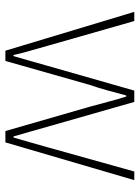

<svg xmlns="http://www.w3.org/2000/svg" viewBox="77 -595 518 712"><g transform="rotate(90 336.0 -239.0)"><path d="M168 0 24 -478H58L150 -156Q159 -123 168 -92.5Q177 -62 184 -30H188Q197 -62 206 -92.5Q215 -123 224 -156L316 -478H358L450 -156Q459 -123 468 -92.5Q477 -62 486 -30H490Q499 -62 508 -92.5Q517 -123 526 -156L616 -478H648L508 0H466L376 -312Q366 -347 357.5 -380.5Q349 -414 338 -448H334Q325 -414 315.5 -379.5Q306 -345 294 -310L206 0Z"/></g></svg>

Font: Assistant ExtraLight
Style: Regular
Weight: 200
Designer: Hebrew By Ben Nathan, Latin by Paul Hunt
Version: Version 3.000